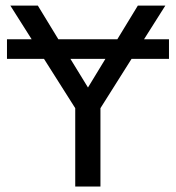

<svg xmlns="http://www.w3.org/2000/svg" viewBox="-20 -679 640 699"><path d="M504.4 -536.1H595.2V-464.8H459L345.7 -285.2V0H253.9V-285.2L140.1 -464.8H5.4V-536.1H95.2L17.6 -658.7H117.7L192.4 -536.1H407.2L481.9 -658.7H582ZM300.3 -360.4 363.8 -464.8H236.3Z"/></svg>

Font: Cousine
Style: Regular
Weight: 400
Monospace: yes
Designer: Steve Matteson
Foundry: Ascender Corporation
Version: Version 1.20